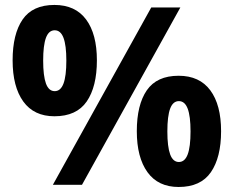

<svg xmlns="http://www.w3.org/2000/svg" viewBox="-20 -744 941 773"><path d="M199.2 -724.1Q283.2 -724.1 326.7 -665.5Q370.1 -606.9 370.1 -501Q370.1 -395 329.1 -335.4Q288.1 -275.9 199.2 -275.9Q116.7 -275.9 73.7 -335.4Q30.8 -395 30.8 -501Q30.8 -606.9 71 -665.5Q111.3 -724.1 199.2 -724.1ZM200.2 -622.1Q176.3 -622.1 165 -591.8Q153.8 -561.5 153.8 -500Q153.8 -438.5 165 -407.7Q176.3 -377 200.2 -377Q224.1 -377 235.6 -407.5Q247.1 -438 247.1 -500Q247.1 -561.5 235.6 -591.8Q224.1 -622.1 200.2 -622.1ZM706.1 -713.9 310.1 0H192.9L588.9 -713.9ZM699.2 -439Q783.2 -439 826.7 -380.4Q870.1 -321.8 870.1 -215.8Q870.1 -110.4 829.1 -50.8Q788.1 8.8 699.2 8.8Q616.7 8.8 573.7 -50.8Q530.8 -110.4 530.8 -215.8Q530.8 -321.8 571 -380.4Q611.3 -439 699.2 -439ZM700.2 -336.9Q676.3 -336.9 665 -306.6Q653.8 -276.4 653.8 -214.8Q653.8 -153.3 665 -122.6Q676.3 -91.8 700.2 -91.8Q724.1 -91.8 735.6 -122.3Q747.1 -152.8 747.1 -214.8Q747.1 -276.4 735.6 -306.6Q724.1 -336.9 700.2 -336.9Z"/></svg>

Font: Wonky
Style: Regular
Weight: 400
Designer: Monotype Design Team
Foundry: Monotype Imaging Inc.
Version: Version 3.000